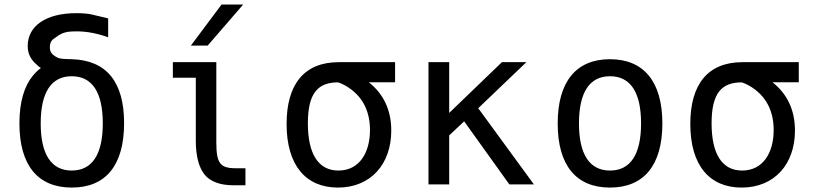

<svg xmlns="http://www.w3.org/2000/svg" viewBox="-20 -825 3652 859"><path d="M301.3 14.2C453.1 14.2 535.2 -85.4 535.2 -273.9C535.2 -458.5 456.5 -555.7 300.8 -560.1C265.1 -561 249.5 -561.5 237.8 -566.9C210.9 -580.6 203.1 -592.8 203.1 -613.8C203.1 -629.4 207.5 -640.6 216.3 -648.4L235.4 -662.1C256.8 -677.7 277.8 -683.6 300.3 -684.1L315.9 -684.6C368.2 -686 420.9 -673.8 463.9 -658.2V-742.7L390.1 -760.3C374 -764.2 346.2 -766.1 321.3 -766.1C184.6 -766.1 104 -708 104 -619.6C104 -591.3 112.3 -567.9 134.3 -544.9C145 -533.7 158.2 -522.9 163.1 -521C148.9 -510.3 136.2 -497.6 127 -486.3C89.4 -440.9 66.9 -370.6 66.9 -272.9C66.9 -85.9 148.9 14.2 301.3 14.2ZM300.8 -62C209.5 -62 162.1 -134.3 162.1 -272.9C162.1 -412.1 209.5 -483.9 300.8 -483.9C392.6 -483.9 439.9 -412.1 439.9 -272.9C439.9 -134.3 392.6 -62 300.8 -62Z M834 -621.1H909.2L1067.9 -804.7H971.2ZM1023.9 3.9H1078.1V-72.3H1034.7C964.4 -72.3 947.8 -94.7 947.8 -189V-546.9H753.4V-477.1H856V-194.3C856 -127.9 869.6 -74.7 896 -43C920.4 -13.7 962.9 3.9 1023.9 3.9Z M1491.7 14.2C1639.6 14.2 1730.5 -91.8 1730.5 -240.7C1730.5 -331.5 1696.8 -404.3 1629.9 -457H1747.6V-546.9H1496.1C1339.4 -546.9 1262.2 -446.3 1262.2 -270.5C1262.2 -85.9 1347.7 14.2 1491.7 14.2ZM1494.1 -62C1405.8 -62 1357.4 -133.8 1357.4 -273.4C1357.4 -411.6 1404.8 -456.5 1492.7 -456.5C1512.2 -450.2 1533.2 -438.5 1551.3 -424.8C1606 -383.3 1635.3 -322.8 1635.3 -243.2C1635.3 -142.1 1587.9 -62 1494.1 -62Z M1897 0H1989.7V-219.2L2056.6 -282.2L2258.8 0H2368.7L2119.6 -340.8L2335 -546.9H2225.6L1989.7 -319.8V-546.9H1897Z M2709 14.2C2861.3 14.2 2943.4 -86.4 2943.4 -272.5C2943.4 -459 2860.8 -560.1 2709 -560.1C2557.1 -560.1 2475.1 -459 2475.1 -272.5C2475.1 -85.9 2557.1 14.2 2709 14.2ZM2709 -62C2617.7 -62 2570.3 -134.3 2570.3 -272.9C2570.3 -412.1 2617.7 -483.9 2709 -483.9C2800.8 -483.9 2848.1 -412.1 2848.1 -272.9C2848.1 -134.3 2800.8 -62 2709 -62Z M3297.9 14.2C3445.8 14.2 3536.6 -91.8 3536.6 -240.7C3536.6 -331.5 3502.9 -404.3 3436 -457H3553.7V-546.9H3302.2C3145.5 -546.9 3068.4 -446.3 3068.4 -270.5C3068.4 -85.9 3153.8 14.2 3297.9 14.2ZM3300.3 -62C3211.9 -62 3163.6 -133.8 3163.6 -273.4C3163.6 -411.6 3210.9 -456.5 3298.8 -456.5C3318.4 -450.2 3339.4 -438.5 3357.4 -424.8C3412.1 -383.3 3441.4 -322.8 3441.4 -243.2C3441.4 -142.1 3394 -62 3300.3 -62Z"/></svg>

Font: Hack
Style: Regular
Weight: 400
Monospace: yes
Designer: Christopher Simpkins
Foundry: Christopher Simpkins
Version: Version 2.010